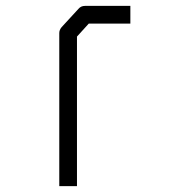

<svg xmlns="http://www.w3.org/2000/svg" viewBox="-20 -680 580 651"><path d="M422 -660V-600H281L241 -556V-49H181V-568Q181 -578.5 189 -588L246 -650Q254.5 -660 268 -660Z"/></svg>

Font: 3270 Nerd Font Mono
Style: Regular
Weight: 400
Monospace: yes
Version: Version 3.0.1;Nerd Fonts 3.0.0